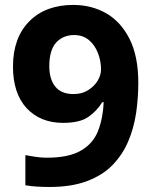

<svg xmlns="http://www.w3.org/2000/svg" viewBox="-20 -742 612 772"><path d="M536.1 -409.2Q536.1 -348.6 527.3 -287.6Q517.6 -224.6 495.6 -173.8Q473.6 -121.1 432.6 -78.6Q393.1 -37.6 329.6 -13.7Q267.6 9.8 178.2 9.8Q157.7 9.8 128.9 8.3Q103 6.8 82 2.9V-118.2Q106 -113.8 124 -111.3Q144.5 -107.9 168 -107.9Q257.3 -107.9 305.7 -136.7Q354 -164.6 374 -214.8Q394 -266.1 397 -331.1H391.1Q370.1 -296.4 335.4 -272Q301.3 -248 232.9 -248Q142.6 -248 86.9 -307.1Q32.2 -367.2 32.2 -474.1Q32.2 -589.8 97.7 -656.2Q163.1 -722.2 274.9 -722.2Q347.7 -722.2 407.2 -688.5Q465.8 -654.8 501 -585.4Q536.1 -515.6 536.1 -409.2ZM277.8 -601.1Q234.4 -601.1 206.1 -571.3Q178.2 -540.5 178.2 -476.1Q178.2 -423.8 202.1 -394Q226.6 -363.8 274.9 -363.8Q309.6 -363.8 333.5 -378.9Q358.9 -395 372.1 -416.5Q386.2 -439.5 386.2 -462.9Q386.2 -496.6 374 -528.3Q361.3 -561 337.9 -580.6Q313.5 -601.1 277.8 -601.1Z"/></svg>

Font: Droid Sans Thai
Style: Bold
Weight: 700
Designer: Steve Matteson
Foundry: Ascender Corporation
Version: Version 1.00